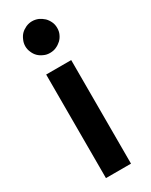

<svg xmlns="http://www.w3.org/2000/svg" viewBox="-196 -783 646 824"><g transform="rotate(-30 127.0 -371.0)"><path d="M64.9 -513.2H189V0H64.9ZM206.1 -662.6Q206.1 -645.5 199.7 -632.3Q193.4 -618.2 182.6 -607.9Q170.9 -597.2 157.2 -591.3Q144 -585 126 -585Q109.4 -585 96.2 -591.3Q81.1 -597.7 70.8 -607.9Q60.5 -618.2 54.7 -632.3Q47.9 -647 47.9 -662.6Q47.9 -678.7 54.7 -693.4Q61 -708.5 70.8 -718.3Q80.6 -728 96.2 -735.4Q111.3 -741.7 126 -741.7Q142.1 -741.7 157.2 -735.4Q171.4 -728.5 182.6 -718.3Q192.9 -708 199.7 -693.4Q206.1 -680.2 206.1 -662.6Z"/></g></svg>

Font: Lato-SemiBold
Style: Bold
Weight: 500
Designer: Lukasz Dziedzic with Adam Twardoch and Botio Nikoltchev
Foundry: tyPoland Lukasz Dziedzic
Version: ""